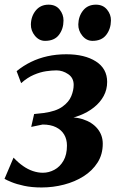

<svg xmlns="http://www.w3.org/2000/svg" viewBox="-26 -803 517 835"><path d="M154.9 12.3Q111.9 12.3 78.8 5.1Q45.8 -2 24.1 -11Q2.5 -19.9 -6.4 -25.2L32.9 -117.5Q52.9 -96 74.1 -81.2Q95.3 -66.3 117.3 -59Q139.3 -51.7 160.4 -51.7Q186.5 -51.7 210.5 -64.6Q234.6 -77.4 249.9 -103.8Q265.2 -130.1 265.2 -169.9Q265.2 -196.9 253.2 -217.5Q241.1 -238.1 217.6 -249.7Q194.1 -261.4 159.4 -261.4L109.7 -251.1L122.4 -307.1L163.8 -311.5Q217.5 -318.8 245.5 -339.1Q273.6 -359.3 284 -384.9Q294.4 -410.5 294.4 -433.9Q294.4 -464.6 270.3 -480.7Q246.3 -496.9 219.6 -496.9Q199.3 -496.9 174.2 -493.2Q149 -489.5 121.3 -477.7Q93.6 -466 65.9 -441.4L46.3 -493.5Q74.8 -517 108.3 -533.4Q141.7 -549.8 180.3 -558.4Q218.8 -567 262.4 -567Q342.4 -567 391.2 -535.8Q440 -504.5 440 -446.6Q440 -413.2 424.8 -385.4Q409.6 -357.5 382.9 -336.2Q356.3 -314.9 321.6 -301.3Q287 -287.7 248.5 -282.9L239.8 -289.8Q293.5 -297.5 334.2 -284.5Q375 -271.4 397.9 -243.4Q420.9 -215.3 420.9 -178Q420.9 -131.4 398.3 -96Q375.8 -60.6 337.8 -36.5Q299.8 -12.4 252.4 -0.1Q205 12.3 154.9 12.3ZM169.9 -625.3Q144.1 -625.3 125.9 -647.4Q107.8 -669.5 108.3 -697.1Q109.3 -732.9 129.9 -757.8Q150.6 -782.7 185.2 -782.7Q216.5 -782.7 233.4 -761.4Q250.4 -740.1 250.2 -713.7Q250.1 -677.3 230.3 -651.3Q210.6 -625.3 169.9 -625.3ZM376.2 -625.3Q350.3 -625.3 332.2 -647.4Q314 -669.5 314.5 -697.1Q315.5 -732.9 335.7 -757.8Q355.8 -782.7 391.3 -782.7Q421.8 -782.7 439.4 -761.4Q457 -740.1 456.5 -713.7Q456 -677.3 436 -651.3Q416.1 -625.3 376.2 -625.3Z"/></svg>

Font: Merriweather Light
Style: Italic
Weight: 300
Italic angle: -7.8°
Designer: Eben Sorkin
Foundry: Eben Sorkin
Version: Version 2.101